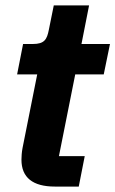

<svg xmlns="http://www.w3.org/2000/svg" viewBox="-20 -687 425 707"><path d="M270 0 292 -112H197L257 -413H362L385 -525H280L308 -667H178L160 -578C153 -542 144 -525 101 -525H65L43 -413H117L63 -142C60 -127 59 -109 59 -99C59 -33 101 0 182 0Z"/></svg>

Font: LVC Sans
Style: Bold Italic
Weight: 700
Italic angle: -11.31°
Designer: Mike Abbink, Paul van der Laan, Pieter van Rosmalen
Foundry: Bold Monday
Version: Version 3.0